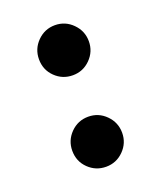

<svg xmlns="http://www.w3.org/2000/svg" viewBox="-96 -533 502 597"><g transform="rotate(-20 154.5 -235.0)"><path d="M71.8 -385.8Q71.8 -350.6 96.1 -326.9Q120.4 -303.2 154.4 -303.2Q188.5 -303.2 212.6 -327.5Q236.8 -351.9 236.8 -385.9Q236.8 -419.9 212.6 -444.3Q188.4 -468.8 154.3 -468.8Q120.1 -468.8 95.9 -444.3Q71.8 -419.9 71.8 -385.8ZM71.8 -83.1Q71.8 -47.9 96.1 -24.2Q120.4 -0.5 154.4 -0.5Q188.5 -0.5 212.6 -24.8Q236.8 -49.1 236.8 -83.1Q236.8 -117.2 212.6 -141.6Q188.4 -166 154.3 -166Q120.1 -166 95.9 -141.6Q71.8 -117.1 71.8 -83.1Z"/></g></svg>

Font: Vazir Variable Regular
Style: Regular
Weight: 400
Designer: Saber Rastikerdar
Foundry: Saber Rastikerdar
Version: Version 30.1.0